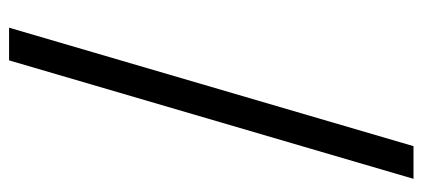

<svg xmlns="http://www.w3.org/2000/svg" viewBox="-274 -506 931 423"><g transform="rotate(-90 191.5 -294.5)"><path d="M9 151 270 -740H342L81 151Z"/></g></svg>

Font: Anuphan
Style: Regular
Weight: 400
Designer: Mike Abbink, Paul van der Laan, Pieter van Rosmalen, Mint Tantisuwanna
Foundry: Bold Monday; Cadson Demak
Version: Version 3.002;hotconv 1.0.109;makeotfexe 2.5.65596